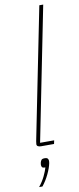

<svg xmlns="http://www.w3.org/2000/svg" viewBox="-104 -775 422 1021"><g transform="rotate(-10 107.0 -264.0)"><path d="M68 0Q58 0 51.5 -3.5Q45 -7 45 -15Q45 -21 47 -31L189 -740H210L66 -19H142L138 0ZM76 66Q88 66 92 71.5Q96 77 96 82Q96 85 96 88Q96 91 95 96Q90 121 74.5 153.5Q59 186 38 212H20Q41 186 53.5 159.5Q66 133 71 115Q57 115 53.5 110Q50 105 50 99Q50 97 50 93.5Q50 90 52 83Q54 77 58 71.5Q62 66 76 66Z"/></g></svg>

Font: IBM Plex Sans Cond Thin
Style: Italic
Weight: 100
Width: 3
Italic angle: -11°
Designer: Mike Abbink, Paul van der Laan, Pieter van Rosmalen
Foundry: Bold Monday
Version: Version 1.3